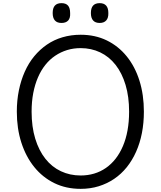

<svg xmlns="http://www.w3.org/2000/svg" viewBox="-20 -1182 1023 1221"><path d="M493 19Q400 19 325.5 -17.5Q251 -54 198 -119.5Q145 -185 116 -274.5Q87 -364 87 -472Q87 -543 100 -607Q113 -671 137.5 -726Q162 -781 197.5 -824Q233 -867 278 -898Q323 -929 377.5 -945Q432 -961 493 -961Q585 -961 659 -925Q733 -889 786 -823.5Q839 -758 867 -668.5Q895 -579 895 -472Q895 -400 882.5 -336Q870 -272 845.5 -217Q821 -162 786 -118.5Q751 -75 706 -44.5Q661 -14 607.5 2.5Q554 19 493 19ZM493 -66Q538 -66 578.5 -78Q619 -90 653.5 -114Q688 -138 715 -172.5Q742 -207 761.5 -252.5Q781 -298 791 -353Q801 -408 801 -472Q801 -567 778.5 -642Q756 -717 715 -769.5Q674 -822 617 -849Q560 -876 493 -876Q447 -876 406.5 -863.5Q366 -851 331 -827.5Q296 -804 268.5 -769.5Q241 -735 221.5 -690Q202 -645 191.5 -590.5Q181 -536 181 -472Q181 -376 204 -300.5Q227 -225 268.5 -172.5Q310 -120 367.5 -93Q425 -66 493 -66ZM371 -1036Q343 -1036 329 -1052Q315 -1068 315 -1099Q315 -1131 329 -1146.5Q343 -1162 371 -1162Q399 -1162 412.5 -1146.5Q426 -1131 426 -1099Q428 -1067 413.5 -1051.5Q399 -1036 371 -1036ZM614 -1036Q586 -1036 572 -1052Q558 -1068 558 -1099Q558 -1131 572 -1146.5Q586 -1162 614 -1162Q641 -1162 655 -1146.5Q669 -1131 669 -1099Q670 -1068 655.5 -1052Q641 -1036 614 -1036Z"/></svg>

Font: Playwrite HU
Style: Regular
Weight: 400
Designer: Veronika Burian, José Scaglione
Foundry: TypeTogether
Version: Version 1.002